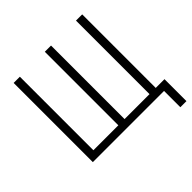

<svg xmlns="http://www.w3.org/2000/svg" viewBox="-217 -896 1224 1224"><g transform="rotate(-45 395.0 -283.5)"><path d="M725 147V0H83V-714H139V-51H364V-714H420V-51H645V-714H701V-51H780V147Z"/></g></svg>

Font: Noto Sans Condensed Light
Style: Regular
Weight: 300
Width: 3
Designer: Monotype Design Team
Foundry: Monotype Imaging Inc.
Version: Version 2.013; ttfautohint (v1.8.4.7-5d5b)